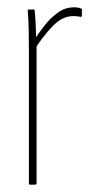

<svg xmlns="http://www.w3.org/2000/svg" viewBox="-20 -505 264 525"><path d="M62 0Q59 0 59 -4V-368Q59 -395 58.5 -422.5Q58 -450 56 -474Q55 -479 59 -479H72Q75 -479 75 -475Q77 -452 78 -426.5Q79 -401 79 -387L80 -383V-4Q80 0 76 0ZM74 -369 72 -394Q84 -412 100.5 -433.5Q117 -455 137.5 -470Q158 -485 182 -485Q194 -485 201 -482Q203 -481 203.5 -480.5Q204 -480 204 -477Q204 -473 204 -469.5Q204 -466 204 -463Q204 -458 199 -459Q196 -460 191 -460.5Q186 -461 180 -461Q150 -461 123 -432.5Q96 -404 74 -369Z"/></svg>

Font: Sofia Sans Extra Condensed Thin
Style: Regular
Weight: 250
Version: Version 4.100